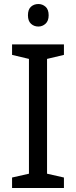

<svg xmlns="http://www.w3.org/2000/svg" viewBox="-20 -935 379 955"><path d="M298 0H40V-52L124 -71V-642L40 -662V-714H298V-662L214 -642V-71L298 -52ZM171 -915Q191 -915 206.5 -901.5Q222 -888 222 -859Q222 -831 206.5 -817Q191 -803 171 -803Q149 -803 134 -817Q119 -831 119 -859Q119 -888 134 -901.5Q149 -915 171 -915Z"/></svg>

Font: Noto Sans Malayalam
Style: Regular
Weight: 400
Designer: Jelle Bosma - Monotype Design Team
Foundry: Monotype Imaging Inc.
Version: Version 2.103